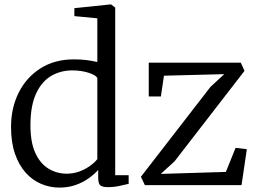

<svg xmlns="http://www.w3.org/2000/svg" viewBox="-20 -839 1167 870"><path d="M249 11Q206.5 11 167 -5.5Q127.5 -22 96.8 -56Q66 -90 48 -141.8Q30 -193.5 30 -264Q30 -349.5 64.5 -418.8Q99 -488 163 -529Q227 -570 315 -570Q344.5 -570 371.5 -566.8Q398.5 -563.5 421 -558V-756L317 -766V-802L481 -819H483L502 -805V-45H563V-6Q543.5 -1.5 519.5 3.8Q495.5 9 467 9Q447 9 436 2Q425 -5 425 -34V-69Q407.5 -49.5 381.8 -31Q356 -12.5 322.8 -0.8Q289.5 11 249 11ZM282 -52Q313.5 -52 341 -62.5Q368.5 -73 389.2 -88.2Q410 -103.5 421 -118V-486Q413 -499.5 379.8 -509.8Q346.5 -520 308 -520Q254.5 -520 212 -495Q169.5 -470 144.2 -416.5Q119 -363 118 -278Q117 -197 139.5 -147.2Q162 -97.5 199.8 -74.8Q237.5 -52 282 -52ZM996 -503 723 -496 709 -402H654V-555H1071L1088 -518L771 -108L708.5 -51L1003.5 -60L1047.5 -169L1098.5 -163L1074.5 0H636.5L618.5 -38L933.5 -445Z"/></svg>

Font: Merriweather 7pt Light
Style: Regular
Weight: 300
Designer: Eben Sorkin
Foundry: Eben Sorkin
Version: Version 2.200;gftools[0.9.31]